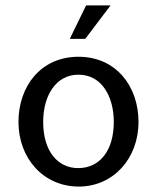

<svg xmlns="http://www.w3.org/2000/svg" viewBox="-20 -675 578 707"><path d="M270 12C397 12 490 -91 490 -226C490 -358 407 -466 269 -466C131 -466 48 -358 48 -226C48 -91 141 12 270 12ZM268 -56C191 -56 139 -120 139 -226C139 -322 185 -400 269 -400C353 -400 399 -322 399 -226C399 -120 347 -56 268 -56ZM387 -655H297L237 -532H294L387 -655Z"/></svg>

Font: Tajawal Medium
Style: Regular
Weight: 500
Designer: Boutros Fonts
Foundry: Created by Boutros International 2017
Version: Version 1.700